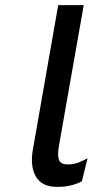

<svg xmlns="http://www.w3.org/2000/svg" viewBox="-20 -720 382 752"><path d="M203 12Q144 12 120.5 -28.5Q97 -69 109 -135.5L208 -700H308L210.5 -147Q204.5 -113 210.8 -94.5Q217 -76 246 -76Q268 -76 286.2 -83Q304.5 -90 323 -100L300.5 -9.5Q278.5 1.5 254.8 6.8Q231 12 203 12Z"/></svg>

Font: Overpass Medium
Style: Italic
Weight: 500
Italic angle: -10°
Designer: Delve Withrington, Dave Bailey, Thomas Jockin
Foundry: Delve Fonts LLC
Version: Version 4.000